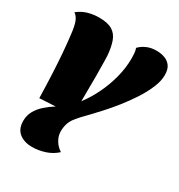

<svg xmlns="http://www.w3.org/2000/svg" viewBox="-177 -646 896 962"><g transform="rotate(30 271.0 -165.0)"><path d="M149 200Q103 200 74.5 177Q46 154 46 108Q46 77 60 51.5Q74 26 98 4.5Q122 -17 151 -35L59 -30Q57 -112 54 -173Q51 -234 47 -285Q43 -336 37 -385Q32 -432 22.5 -456Q13 -480 -4 -491Q26 -514 56.5 -522Q87 -530 118 -530Q168 -530 194.5 -513.5Q221 -497 232.5 -465Q244 -433 248 -385Q249 -374 249 -349.5Q249 -325 249.5 -302Q250 -279 250 -271L249 -122Q281 -164 306 -215.5Q331 -267 345.5 -323Q360 -379 360 -434Q360 -446 359 -461Q358 -476 353 -491Q369 -508 393.5 -519Q418 -530 450 -530Q474 -530 496 -522.5Q518 -515 532 -496.5Q546 -478 546 -444Q546 -410 529 -369.5Q512 -329 485 -287.5Q458 -246 427 -207Q396 -168 367.5 -137Q339 -106 320 -86Q286 -53 260.5 -20.5Q235 12 235 60Q235 86 249.5 110.5Q264 135 288 150Q260 176 223 188Q186 200 149 200Z"/></g></svg>

Font: Sansita Swashed Light Black
Style: Regular
Weight: 900
Version: Version 1.003